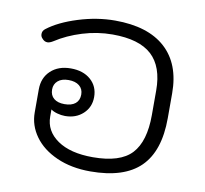

<svg xmlns="http://www.w3.org/2000/svg" viewBox="-70 -660 798 746"><g transform="rotate(10 329.5 -287.0)"><path d="M80 -178V-269Q80 -315 110 -343Q140 -371 189 -371Q238 -371 267.5 -345Q297 -319 297 -277Q297 -237 269 -211Q241 -185 198 -185Q183 -185 167 -189.5Q151 -194 142 -201V-173Q142 -116 192.5 -81Q243 -46 332 -46Q440 -46 485 -94.5Q530 -143 530 -247V-344Q530 -438 480.5 -483.5Q431 -529 326 -529Q266 -529 207.5 -511Q149 -493 103 -463Q90 -455 81 -455Q69 -455 60 -466Q53 -473 53 -483Q53 -496 64 -504Q108 -538 181.5 -561Q255 -584 326 -584Q456 -584 524.5 -522Q593 -460 593 -344V-246Q593 -116 529 -53Q465 10 332 10Q257 10 199.5 -15.5Q142 -41 111 -84Q80 -127 80 -178ZM246 -278Q246 -300 230.5 -312.5Q215 -325 188 -325Q161 -325 146 -312Q131 -299 131 -278Q131 -255 146 -242.5Q161 -230 188 -230Q216 -230 231 -242.5Q246 -255 246 -278Z"/></g></svg>

Font: Kodchasan Light
Style: Regular
Weight: 300
Version: Version 1.000; ttfautohint (v1.6)